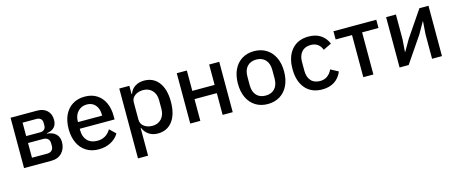

<svg xmlns="http://www.w3.org/2000/svg" viewBox="-44 -1176 4774 2004"><g transform="rotate(-15 2343.0 -174.0)"><path d="M372 -544Q440 -544 479 -506.5Q518 -469 518 -406Q518 -304 408 -290V-286Q472 -280 505 -247Q538 -214 538 -161Q538 -90 495.5 -45Q453 0 381 0H85V-544ZM344 -317Q373 -317 389 -332.5Q405 -348 405 -377V-404Q405 -431 388.5 -446.5Q372 -462 343 -462H193V-317ZM358 -83Q389 -83 407 -100Q425 -117 425 -147V-177Q425 -208 407 -225Q389 -242 358 -242H193V-83Z M640 -273Q640 -359 670 -423Q700 -487 756 -522Q812 -557 888 -557Q965 -557 1019 -522Q1073 -487 1101 -425.5Q1129 -364 1129 -286V-246H753V-227Q753 -159 791.5 -118Q830 -77 900 -77Q995 -77 1046 -162L1110 -100Q1080 -48 1022.5 -17.5Q965 13 890 13Q814 13 757.5 -22Q701 -57 670.5 -122Q640 -187 640 -273ZM753 -318H1014V-328Q1014 -394 980 -433Q946 -472 889 -472Q829 -472 791 -431Q753 -390 753 -325Z M1260 210V-545H1369V-456H1374Q1391 -505 1432 -531.5Q1473 -558 1529 -558Q1631 -558 1688 -482.5Q1745 -407 1745 -273Q1745 -139 1688 -63Q1631 13 1529 13Q1474 13 1433.5 -14Q1393 -41 1373 -89H1369V210ZM1630 -227V-319Q1630 -385 1593 -425Q1556 -465 1495 -465Q1442 -465 1405.5 -438Q1369 -411 1369 -368V-181Q1369 -134 1405 -106.5Q1441 -79 1495 -79Q1556 -79 1593 -119.5Q1630 -160 1630 -227Z M1881 0V-544H1990V-324H2231V-544H2340V0H2231V-235H1990V0Z M2469 -273Q2469 -359 2499.5 -423.5Q2530 -488 2586.5 -523Q2643 -558 2718 -558Q2793 -558 2849.5 -523Q2906 -488 2937 -423.5Q2968 -359 2968 -273Q2968 -186 2937 -121.5Q2906 -57 2849.5 -22Q2793 13 2718 13Q2643 13 2586.5 -22Q2530 -57 2499.5 -121.5Q2469 -186 2469 -273ZM2853 -227V-318Q2853 -390 2816.5 -428.5Q2780 -467 2718 -467Q2656 -467 2620 -428.5Q2584 -390 2584 -318V-227Q2584 -155 2620 -116.5Q2656 -78 2718 -78Q2780 -78 2816.5 -116.5Q2853 -155 2853 -227Z M3059 -273Q3059 -405 3124.5 -481.5Q3190 -558 3307 -558Q3385 -558 3437.5 -523Q3490 -488 3515 -426L3426 -383Q3413 -422 3382.5 -444.5Q3352 -467 3307 -467Q3243 -467 3208.5 -427Q3174 -387 3174 -320V-225Q3174 -157 3208 -117.5Q3242 -78 3307 -78Q3395 -78 3438 -168L3520 -124Q3493 -57 3438.5 -22Q3384 13 3307 13Q3190 13 3124.5 -63.5Q3059 -140 3059 -273Z M3751 0V-455H3574V-544H4037V-455H3860V0Z M4143 0V-544H4249V-278L4239 -143H4243L4312 -263L4503 -544H4601V0H4494V-266L4504 -402H4501L4431 -279L4241 0Z"/></g></svg>

Font: IBM Plex Sans JP Medm
Style: Regular
Weight: 500
Designer: Mike Abbink; Paul van der Laan; Pieter van Rosmalen; Wujin Sim; Yejin Wi; Jinhee Kim; Boomi Park; Yona Kim; Kichan Ma
Foundry: Sandoll Inc.
Version: Version 1.002